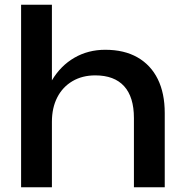

<svg xmlns="http://www.w3.org/2000/svg" viewBox="-20 -790 776 810"><path d="M69 -770H199V0H69ZM424 -580Q504 -580 560 -548Q616 -516 645.5 -456.5Q675 -397 675 -313V0H545V-292Q545 -381 503.5 -426.5Q462 -472 382 -472Q327 -472 285.5 -447.5Q244 -423 221.5 -379Q199 -335 199 -276L153 -301Q162 -389 199 -451Q236 -513 294 -546.5Q352 -580 424 -580Z"/></svg>

Font: Unbounded
Style: Regular
Weight: 400
Designer: Luke Prowse, Jean-Baptiste Morizot, Fátima Lázaro, Florian Runge
Foundry: NaN
Version: Version 1.701;gftools[0.9.28.dev5+ged2979d]